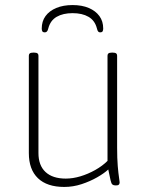

<svg xmlns="http://www.w3.org/2000/svg" viewBox="-20 -733 597 759"><path d="M234 6Q166 6 130 -28.5Q94 -63 94 -128V-513Q94 -519 98 -522Q102 -525 111 -525H115Q124 -525 128 -522Q132 -519 132 -513V-128Q132 -79 160 -53Q188 -27 240 -27Q268 -27 298 -36Q328 -45 356.5 -61Q385 -77 405 -97V-513Q405 -519 409 -522Q413 -525 422 -525H426Q435 -525 439 -522Q443 -519 443 -513V-150Q443 -106 445.5 -76.5Q448 -47 450.5 -31.5Q453 -16 453 -12Q453 -9 452 -6.5Q451 -4 449 -2.5Q447 -1 444 -0.5Q441 0 437 0Q429 0 424.5 -3.5Q420 -7 417 -20.5Q414 -34 408 -63Q392 -48 364 -32Q336 -16 302.5 -5Q269 6 234 6ZM267 -713Q304 -713 331 -701.5Q358 -690 373 -669.5Q388 -649 388 -620Q388 -613 385.5 -609Q383 -605 376 -605Q371 -605 368 -608.5Q365 -612 363 -621Q355 -652 330 -666.5Q305 -681 267 -681Q229 -681 204 -666.5Q179 -652 171 -621Q169 -612 165.5 -608.5Q162 -605 157 -605Q150 -605 147.5 -609Q145 -613 145 -620Q145 -649 160 -669.5Q175 -690 202.5 -701.5Q230 -713 267 -713Z"/></svg>

Font: Asap Thin
Style: Regular
Weight: 250
Designer: Pablo Cosgaya
Foundry: Omnibus-Type
Version: Version 3.001